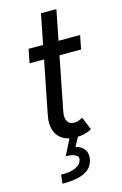

<svg xmlns="http://www.w3.org/2000/svg" viewBox="-136 -743 651 1028"><g transform="rotate(-15 189.5 -229.0)"><path d="M213.4 5.9Q166.5 5.9 137.2 -13.2Q107.9 -32.2 97.2 -66.4Q86.4 -100.6 95.2 -145.5L201.7 -684.6H287.1L181.6 -149.4Q173.8 -111.3 185.3 -91.8Q196.8 -72.3 223.1 -72.3Q235.8 -72.3 248.5 -77.1Q261.2 -82 270 -86.9L299.3 -15.6Q281.7 -5.4 260 0.2Q238.3 5.9 213.4 5.9ZM73.2 -441.4 88.4 -517.6H374L358.9 -441.4ZM76.7 227.1 82 178.2Q132.3 179.7 162.8 165.8Q193.4 151.9 198.7 125Q202.1 109.4 185.3 99.9Q168.5 90.3 131.8 88.9L176.8 0H224.6L181.6 79.1L176.8 53.2Q200.7 53.7 219.7 64.2Q238.8 74.7 248 93.8Q257.3 112.8 252 140.1Q245.6 172.4 222.7 191.7Q199.7 210.9 162.8 219.2Q126 227.5 76.7 227.1Z"/></g></svg>

Font: Reddit Sans
Style: Italic
Weight: 400
Italic angle: -11.25°
Designer: Stephen Hutchings
Version: Version 1.013